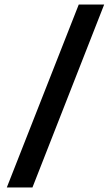

<svg xmlns="http://www.w3.org/2000/svg" viewBox="-20 -714 489 846"><path d="M10 112H123L439 -694H327Z"/></svg>

Font: Ronzino Medium
Style: Regular
Weight: 500
Designer: Nunzio Mazzaferro
Foundry: Collletttivo
Version: Version 1.000;Glyphs 3.3 (3337)